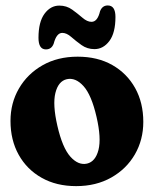

<svg xmlns="http://www.w3.org/2000/svg" viewBox="-20 -656 550 686"><path d="M257.5 -453.5Q328.5 -453.5 381 -423.8Q433.5 -394 462.8 -341.5Q492 -289 492 -220.5Q492 -156.5 462 -104.5Q432 -52.5 377.8 -21.8Q323.5 9 252 9Q181.5 9 128.8 -20.8Q76 -50.5 46.8 -103Q17.5 -155.5 17.5 -224Q17.5 -288 47.8 -340Q78 -392 132 -422.8Q186 -453.5 257.5 -453.5ZM291 -71.5Q321 -78.5 331.8 -120.2Q342.5 -162 325 -238Q307 -316.5 278.5 -348.2Q250 -380 218.5 -373Q188.5 -366 178 -324.2Q167.5 -282.5 185 -206.5Q203 -128 231.5 -96.2Q260 -64.5 291 -71.5ZM317.5 -480.5Q291.5 -480.5 271.2 -495Q251 -509.5 234.5 -524Q218 -538.5 202.5 -538.5Q182 -538.5 172 -500.5Q164.5 -479.5 144 -479.5Q117.5 -479.5 117.5 -521Q117.5 -577.5 139 -606.8Q160.5 -636 192 -636Q218 -636 238 -621.5Q258 -607 274.8 -592.5Q291.5 -578 307 -578Q328.5 -578 337.5 -616Q345.5 -636.5 365 -636.5Q392.5 -636.5 392.5 -595.5Q392.5 -538.5 370.8 -509.5Q349 -480.5 317.5 -480.5Z"/></svg>

Font: Fraunces 144pt SuperSoft
Style: Bold
Weight: 700
Version: Version 1.000;[b76b70a41]